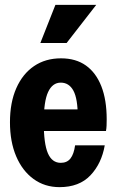

<svg xmlns="http://www.w3.org/2000/svg" viewBox="-20 -760 480 790"><path d="M225 10Q164 10 118 -23.5Q72 -57 46.5 -117Q21 -177 21 -257Q21 -338 47 -397Q73 -456 120 -488Q167 -520 231 -520Q292 -520 333.5 -490.5Q375 -461 397 -405Q419 -349 419 -269Q419 -255 418.5 -243Q418 -231 416 -221H105V-310H328L300 -279Q300 -354 282 -387Q264 -420 230 -420Q196 -420 178 -381.5Q160 -343 160 -257Q160 -169 177 -129.5Q194 -90 230 -90Q256 -90 270 -108Q284 -126 289 -162H411Q398 -87 352 -38.5Q306 10 225 10ZM254 -583H146L208 -740H376Z"/></svg>

Font: Instrument Sans Condensed
Style: Bold
Weight: 700
Width: 3
Designer: Rodrigo Fuenzalida
Foundry: fragTYPE
Version: Version 1.000;gftools[0.9.28]